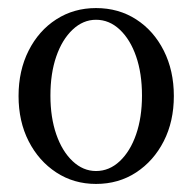

<svg xmlns="http://www.w3.org/2000/svg" viewBox="-20 -445 477 476"><path d="M218 11Q163 11 119.5 -17.5Q76 -46 51 -95Q26 -144 26 -207Q26 -270 51 -319.5Q76 -369 119.5 -397Q163 -425 218 -425Q274 -425 317.5 -397Q361 -369 386 -319.5Q411 -270 411 -207Q411 -144 386 -95Q361 -46 317.5 -17.5Q274 11 218 11ZM218 -21Q251 -21 277 -45.5Q303 -70 317.5 -112Q332 -154 332 -208Q332 -263 317.5 -305Q303 -347 277 -371.5Q251 -396 218 -396Q186 -396 160 -371.5Q134 -347 119.5 -305Q105 -263 105 -208Q105 -154 119.5 -112Q134 -70 160 -45.5Q186 -21 218 -21Z"/></svg>

Font: Junicode
Style: Regular
Weight: 400
Designer: Peter S. Baker
Version: Version 2.100; ttfautohint (v1.8.4)